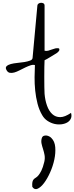

<svg xmlns="http://www.w3.org/2000/svg" viewBox="-20 -885 527 1361"><path d="M279.3 -68.4Q257.8 -104.5 246.1 -149.9Q234.4 -195.3 229.5 -243.2Q224.6 -291 225.1 -337.9Q225.6 -384.8 227.5 -423.8Q213.9 -427.7 196.3 -421.9Q178.7 -416 159.2 -406.7Q139.6 -397.5 119.1 -386.7Q98.6 -376 81.1 -371.1Q63.5 -366.2 48.8 -369.1Q34.2 -372.1 25.4 -389.6Q16.6 -406.2 26.9 -416Q37.1 -425.8 57.1 -431.2Q77.1 -436.5 103.5 -439Q129.9 -441.4 153.3 -445.3Q176.8 -449.2 193.4 -455.6Q210 -461.9 210.9 -474.6L245.1 -846.7Q246.1 -855.5 254.4 -860.4Q262.7 -865.2 272 -865.2Q281.2 -865.2 288.6 -860.8Q295.9 -856.4 295.9 -846.7V-525.4Q309.6 -522.5 322.3 -525.9Q335 -529.3 347.7 -534.2Q360.4 -539.1 372.6 -542Q384.8 -544.9 398.4 -542Q404.3 -531.2 396.5 -522Q388.7 -512.7 380.9 -507.8L363.3 -497.1Q351.6 -490.2 338.4 -481.9Q325.2 -473.6 313 -466.8Q300.8 -460 295.9 -458Q294.9 -444.3 294.4 -410.6Q293.9 -377 293.9 -338.9Q293.9 -300.8 294.4 -267.1Q294.9 -233.4 295.9 -219.7Q299.8 -173.8 313.5 -135.7Q327.1 -97.7 350.6 -76.2Q374 -54.7 406.7 -54.7Q439.5 -54.7 483.4 -85Q490.2 -62.5 482.4 -44.9Q474.6 -27.3 457 -17.1Q439.5 -6.8 415 -3.9Q390.6 -1 365.7 -6.8Q340.8 -12.7 317.4 -27.8Q293.9 -43 279.3 -68.4ZM209 439.5Q207 416 210 404.3Q212.9 392.6 218.8 386.2Q224.6 379.9 233.9 374.5Q243.2 369.1 252.9 357.4Q262.7 345.7 273.4 324.2Q284.2 302.7 293.9 262.7Q299.8 237.3 295.9 214.8Q292 192.4 285.2 171.9Q278.3 151.4 274.4 132.3Q270.5 113.3 276.4 93.8Q280.3 82 290 78.1Q299.8 74.2 310.1 75.7Q320.3 77.1 330.1 82.5Q339.8 87.9 344.7 93.8Q368.2 117.2 371.6 158.2Q375 199.2 365.2 245.6Q355.5 292 335.4 336.9Q315.4 381.8 292.5 412.1Q269.5 442.4 247.1 452.6Q224.6 462.9 209 439.5Z"/></svg>

Font: Over the Rainbow
Style: Regular
Weight: 400
Designer: Kimberly Geswein
Foundry: Kimberly Geswein
Version: Version 1.002 2010